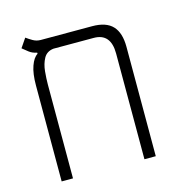

<svg xmlns="http://www.w3.org/2000/svg" viewBox="-94 -702 773 792"><g transform="rotate(-15 293.0 -306.0)"><path d="M475.6 -467.3V0H427.2V-451.7Q427.2 -537.6 354.5 -537.6H182.6Q153.3 -534.2 140.6 -510.7Q127.9 -487.3 125 -456.5Q122.1 -425.8 122.1 -400.4V0H73.7V-409.7Q73.7 -460.4 85 -491.9Q96.2 -523.4 113.8 -534.2V-539.1Q93.8 -543 80.3 -553.5Q66.9 -564 55.7 -573.2L82 -611.8Q93.3 -603.5 108.4 -594.7Q123.5 -585.9 141.6 -585.9H360.8Q420.4 -585.9 448 -556.4Q475.6 -526.9 475.6 -467.3Z"/></g></svg>

Font: Cascadia Code ExtraLight
Style: Regular
Weight: 200
Monospace: yes
Designer: Aaron Bell
Foundry: Saja Typeworks
Version: Version 2407.024; ttfautohint (v1.8.4)